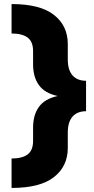

<svg xmlns="http://www.w3.org/2000/svg" viewBox="-20 -797 464 946"><path d="M37 -16Q89 -16 116 -36Q143 -56 143 -103V-168Q143 -230 171.5 -270Q200 -310 264 -324Q200 -338 171.5 -378Q143 -418 143 -480V-545Q143 -592 116 -612Q89 -632 37 -632V-777Q178 -777 246 -723.5Q314 -670 314 -580V-504Q314 -452 337.5 -425.5Q361 -399 404 -399V-249Q361 -249 337.5 -222.5Q314 -196 314 -144V-68Q314 22 246 75.5Q178 129 37 129Z"/></svg>

Font: Gmarket Sans TTF Bold
Style: Regular
Weight: 700
Designer: Creative Director : Sungho Lee; Art Director : Kiwoong Choi; Project Manager : Sori Yang, Jongwook Yoon; Font Designer :
Foundry: Sandoll Inc.
Version: Version 1.000;hotconv 1.0.109;makeotfexe 2.5.65596